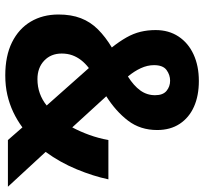

<svg xmlns="http://www.w3.org/2000/svg" viewBox="-43 -721 774 728"><g transform="rotate(90 344.0 -357.0)"><path d="M287 -724Q343 -724 384.5 -705.5Q426 -687 449.5 -651.5Q473 -616 473 -566Q473 -502 437.5 -455.5Q402 -409 345 -373L463 -244Q479 -274 491.5 -308.5Q504 -343 511 -381H660Q648 -324 622 -261Q596 -198 556 -143L688 0H511L463 -55Q436 -35 405.5 -20.5Q375 -6 340.5 2Q306 10 266 10Q192 10 140.5 -15.5Q89 -41 62 -86.5Q35 -132 35 -192Q35 -240 49 -276.5Q63 -313 91.5 -341.5Q120 -370 160 -394Q137 -423 122 -449.5Q107 -476 100.5 -503Q94 -530 94 -560Q94 -610 118.5 -647Q143 -684 186.5 -704Q230 -724 287 -724ZM238 -307Q220 -293 208 -277.5Q196 -262 189.5 -244Q183 -226 183 -204Q183 -163 210 -137.5Q237 -112 280 -112Q309 -112 334 -121Q359 -130 380 -147ZM286 -615Q264 -615 245.5 -601.5Q227 -588 227 -554Q227 -529 238.5 -504Q250 -479 270 -455Q305 -477 323 -502Q341 -527 341 -558Q341 -588 324.5 -601.5Q308 -615 286 -615Z"/></g></svg>

Font: Noto Sans Thai SemiCondensed
Style: Bold
Weight: 700
Width: 4
Designer: Monotype Design Team
Foundry: Monotype Imaging Inc.
Version: Version 2.001